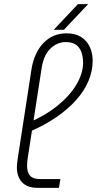

<svg xmlns="http://www.w3.org/2000/svg" viewBox="-20 -902 465 922"><path d="M160 0Q111 0 86 -26.5Q61 -53 61 -101Q61 -110 62.5 -120Q64 -130 65 -140L131 -568Q137 -608 152 -640.5Q167 -673 188.5 -695.5Q210 -718 238 -730Q266 -742 299 -742Q342 -742 369.5 -724.5Q397 -707 411 -677Q425 -647 425 -610Q425 -561 405 -513.5Q385 -466 346 -422Q307 -378 250 -339Q193 -300 121 -269L119 -314Q196 -346 254.5 -393Q313 -440 346 -494.5Q379 -549 379 -601Q379 -646 359.5 -673Q340 -700 295 -700Q254 -700 221 -667.5Q188 -635 179 -569L114 -149Q112 -137 111 -126.5Q110 -116 110 -106Q110 -74 124.5 -58Q139 -42 174 -42H270L263 0ZM238 -759 354 -882H403L287 -759Z"/></svg>

Font: MuseoModerno ExtraLight
Style: Italic
Weight: 250
Italic angle: -9°
Designer: Pablo Cosgaya, Héctor Gatti, Marcela Romero, and the Authors of The MuseoModerno Project.
Foundry: Omnibus-Type Team
Version: Version 1.003